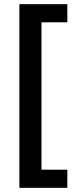

<svg xmlns="http://www.w3.org/2000/svg" viewBox="-20 -740 368 921"><path d="M303 74V161H73V-720H303V-633H179V74Z"/></svg>

Font: Noto Sans Thai Looped UI Medium
Style: Regular
Weight: 500
Designer: Cadson Demak Team
Foundry: Cadson Demak Co., Ltd.
Version: Version 1.000; ttfautohint (v1.8.4.7-5d5b)